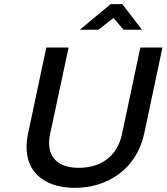

<svg xmlns="http://www.w3.org/2000/svg" viewBox="-20 -900 806 929"><path d="M204 -670 116 -255C79 -80 185 9 342 9C498 9 641 -80 678 -255L766 -670H659L570 -250C547 -141 464 -88 362 -88C260 -88 200 -141 222 -250L312 -670ZM366 -756H456L529 -813L578 -756H667L572 -880H515Z"/></svg>

Font: LT Wave Text Medium Italic
Style: Regular
Weight: 500
Designer: Daniel Lyons
Version: Version 2.5 (Glyphs App)